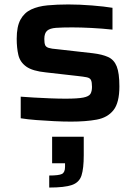

<svg xmlns="http://www.w3.org/2000/svg" viewBox="-20 -538 613 862"><path d="M299 8Q264 8 223.5 6Q183 4 143.5 1Q104 -2 73 -7V-104Q98 -102 133 -100Q168 -98 205.5 -96.5Q243 -95 274 -95Q329 -95 354 -100Q379 -105 386 -116.5Q393 -128 393 -148Q393 -169 388.5 -178.5Q384 -188 369.5 -191Q355 -194 327 -197L186 -213Q126 -219 98 -239Q70 -259 62.5 -291Q55 -323 55 -364Q55 -419 72 -450Q89 -481 120 -495.5Q151 -510 193.5 -514Q236 -518 287 -518Q337 -518 393 -513.5Q449 -509 485 -503V-405Q439 -410 390.5 -412.5Q342 -415 304 -415Q259 -415 231.5 -413Q204 -411 191.5 -400Q179 -389 179 -363Q179 -345 182.5 -336Q186 -327 198.5 -323Q211 -319 238 -317L397 -299Q439 -294 465.5 -282Q492 -270 504 -240Q516 -210 516 -150Q516 -77 489.5 -43.5Q463 -10 414.5 -1Q366 8 299 8ZM201 304V250Q244 250 258 243Q272 236 272 211V195H214V76H356V159Q356 218 346 249.5Q336 281 303 292.5Q270 304 201 304Z"/></svg>

Font: Saira Expanded SemiBold
Style: Regular
Weight: 600
Width: 7
Designer: Hector Gatti with collaboration of the Omnibus-Type team
Foundry: Omnibus-Type
Version: Version 1.100; ttfautohint (v1.8.3)